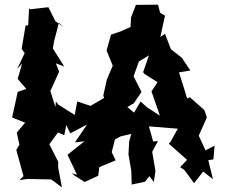

<svg xmlns="http://www.w3.org/2000/svg" viewBox="-20 -766 975 825"><path d="M218 -306 194 -383 197 -376 234 -458 220 -494 256 -480 207 -558 212 -587 233 -668 254 -649 218 -675 188 -735 109 -726 105 -731 101 -656 90 -657 73 -556 86 -538 54 -470 75 -493 56 -427 93 -384 56 -371 32 -261 88 -239 52 -196 66 -133 76 -165 50 -122 81 -9 63 8 97 3 200 5 246 39 230 -46V-71L192 -146L229 -197L256 -185L265 -229L282 -193L354 -231L302 -154L343 -159L270 -101L311 -15L289 -22L301 -11L344 16L402 -11L407 -48L477 -77L460 -112L474 -167L498 -180L563 -195L546 -198L535 -158L532 -103L544 -33L546 27L603 15L622 -9L641 16L648 -31L634 -114L659 -160L638 -158L620 -223L744 -213L711 -154L705 -149L784 -79L754 -48L772 -36L814 21L853 -29L895 4L875 -78L897 -81L902 -140L863 -120L834 -183L869 -262L858 -293L796 -348L784 -343C773 -381 761 -418 749 -455L798 -463L761 -518L714 -555L689 -621L669 -607L689 -699L668 -711L659 -746L564 -745L543 -691L541 -650L498 -631L457 -617L438 -549L468 -475L474 -506L439 -424L424 -356L427 -345L369 -311L312 -330L301 -272L230 -317L220 -330ZM527 -306 555 -322 588 -371 554 -438 577 -502 620 -528 595 -456 601 -448 657 -413 631 -373 667 -269 613 -304 584 -330 556 -282Z"/></svg>

Font: Asimov Aggro
Style: Medium
Weight: 500
Designer: Google
Version: Version 2.000980; 2014